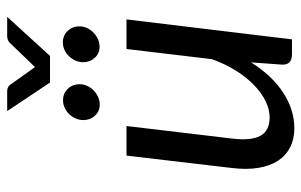

<svg xmlns="http://www.w3.org/2000/svg" viewBox="-178 -684 869 554"><g transform="rotate(-90 257.0 -407.5)"><path d="M43.5 0ZM169.9 -477.5 133.8 -173.8Q127 -118.2 141.6 -91.3Q156.2 -64.5 194.8 -64.5Q217.8 -64.5 241.7 -76.2Q265.6 -87.9 288.1 -109.6Q310.5 -131.3 329.8 -162.1Q349.1 -192.9 362.8 -231L392.1 -477.5H477.5L419.9 0H377.4Q344.7 0 347.2 -30.8L353.5 -118.2Q314.5 -56.2 265.1 -24.7Q215.8 6.8 163.6 6.8Q132.3 6.8 108.4 -5.4Q84.5 -17.6 69.6 -40.5Q54.7 -63.5 49.1 -97.2Q43.5 -130.9 48.8 -173.8L84.5 -477.5ZM212.9 -821.8H270.5Q275.9 -821.8 280.5 -819.8Q285.2 -817.9 287.6 -814.9L333.5 -750.5L340.3 -741.7Q342.3 -744.1 344.2 -746.3Q346.2 -748.5 348.6 -750.5L410.6 -814.9Q413.6 -817.9 418.7 -819.8Q423.8 -821.8 429.2 -821.8H484.9L372.1 -698.2H295.4ZM290.5 -612.8Q290.5 -601.1 285.4 -590.3Q280.3 -579.6 272 -571.8Q263.7 -564 253.2 -559.3Q242.7 -554.7 231.4 -554.7Q212.4 -554.7 199.7 -568.6Q187 -582.5 187 -602.1Q187 -613.8 191.9 -624.5Q196.8 -635.3 204.6 -643.3Q212.4 -651.4 222.7 -656Q232.9 -660.6 244.1 -660.6Q264.2 -660.6 277.3 -646.7Q290.5 -632.8 290.5 -612.8ZM457.5 -613.3Q457.5 -601.6 452.4 -590.8Q447.3 -580.1 439 -572.3Q430.7 -564.5 420.2 -559.8Q409.7 -555.2 398.4 -555.2Q379.4 -555.2 366.7 -569.1Q354 -583 354 -602.5Q354 -614.3 358.9 -625Q363.8 -635.7 371.6 -643.8Q379.4 -651.9 389.6 -656.5Q399.9 -661.1 411.1 -661.1Q431.2 -661.1 444.3 -647.2Q457.5 -633.3 457.5 -613.3Z"/></g></svg>

Font: Carlito
Style: Italic
Weight: 400
Italic angle: -7°
Designer: Lukasz Dziedzic
Foundry: tyPoland Lukasz Dziedzic
Version: Version 1.104